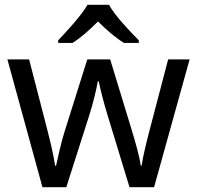

<svg xmlns="http://www.w3.org/2000/svg" viewBox="-20 -786 826 805"><path d="M437 -766H347C321 -721 261 -656 224 -617V-606H284C319 -628 355 -660 391 -696C427 -660 465 -627 500 -606H562V-617C524 -655 461 -721 437 -766ZM431 -303 523 -1H626L775 -537H685L610 -251C594 -190 578 -125 574 -92H570C565 -130 548 -189 534 -235L442 -537H346L251 -235C237 -191 222 -124 215 -91H211C206 -129 191 -193 176 -251L102 -537H11L158 -1H258L354 -302C372 -358 385 -415 390 -445H394C400 -415 414 -358 431 -303Z"/></svg>

Font: Noto Sans Arabic UI
Style: Regular
Weight: 400
Designer: Monotype Design Team, Nadine Chahine and Nizar Qandah
Foundry: Monotype Imaging Inc.
Version: Version 2.010